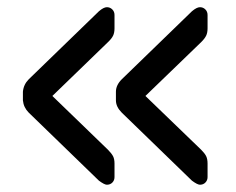

<svg xmlns="http://www.w3.org/2000/svg" viewBox="-20 -593 648 528"><path d="M43 -316.9V-340.8Q44.9 -360.8 59.1 -375L252 -562Q265.1 -573.2 273.9 -573.2Q282.7 -573.2 288.8 -567.1Q294.9 -561 294.9 -551.8V-515.1Q294.9 -502.9 291 -494.9Q287.1 -486.8 276.9 -477.1L124 -329.1L276.9 -181.2Q286.6 -171.4 290.8 -163.6Q294.9 -155.8 294.9 -143.1V-106Q294.9 -97.2 289.1 -91.1Q283.2 -85 273.9 -85Q267.1 -85 252 -96.2L59.1 -283.2Q44.9 -297.4 43 -316.9ZM298.8 -316.9V-340.8Q298.8 -358.9 314.9 -375L507.8 -562Q521 -573.2 529.8 -573.2Q538.6 -573.2 544.7 -567.1Q550.8 -561 550.8 -551.8V-515.1Q550.8 -502.9 546.9 -494.9Q543 -486.8 533.2 -477.1L379.9 -329.1L533.2 -181.2Q543 -171.4 546.9 -163.6Q550.8 -155.8 550.8 -143.1V-106Q550.8 -97.2 544.9 -91.1Q539.1 -85 529.8 -85Q522.9 -85 507.8 -96.2L314.9 -283.2Q298.8 -299.3 298.8 -316.9Z"/></svg>

Font: Rubik AZ
Style: Regular
Weight: 400
Designer: Hubert and Fischer
Foundry: Hubert & Fischer
Version: Version 2.000